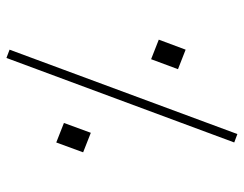

<svg xmlns="http://www.w3.org/2000/svg" viewBox="-101 -651 762 600"><g transform="rotate(-90 280.0 -351.0)"><path d="M104 -472.2 134.8 -556.2 195.8 -532.2 165 -448.2ZM134.8 0 398.9 -711.9 424.8 -702.1 161.1 9.8ZM363.8 -175.8 395 -259.8 456.1 -235.8 424.8 -151.9Z"/></g></svg>

Font: Dihjauti
Style: Regular
Weight: 400
Designer: T. Christopher White
Version: Version 3.0.0